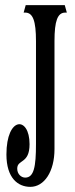

<svg xmlns="http://www.w3.org/2000/svg" viewBox="-20 -720 290 747"><path d="M78 -671C108 -671 120 -639 120 -560V-160C120 -71 112 -29 78 -29C63 -29 47 -42 47 -64C47 -101 95 -81 95 -159C95 -269 5 -268 5 -119C5 -27 50 7 98 7C152 7 192 -52 192 -140V-560C192 -639 204 -671 234 -671H240L232 -700H80L72 -671Z"/></svg>

Font: Americaine Condensed
Style: Regular
Weight: 400
Width: 3
Designer: Alan Madić
Foundry: ESAD Valence
Version: Version 0.001;Glyphs 3.1.2 (3151)